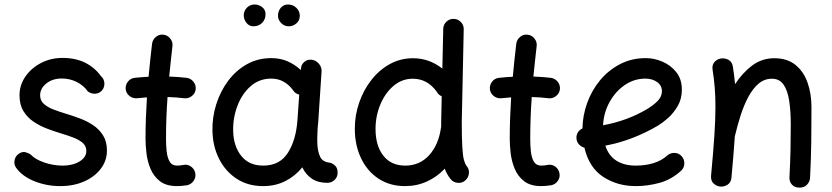

<svg xmlns="http://www.w3.org/2000/svg" viewBox="-20 -795 3728 860"><path d="M437 -390.1Q424.8 -376.5 407.2 -375.2Q389.6 -374 373.5 -385.3Q354.5 -412.6 323.5 -428Q292.5 -443.4 256.8 -443.4Q215.3 -443.4 187.5 -421.1Q159.7 -398.9 159.7 -367.7Q159.7 -344.7 176.5 -329.6Q193.4 -314.5 220 -304.4Q246.6 -294.4 275.4 -285.6Q304.2 -276.9 336.2 -265.1Q368.2 -253.4 396 -235.1Q423.8 -216.8 441.4 -189Q459 -161.1 459 -120.6Q459 -75.2 431.4 -39.1Q403.8 -2.9 356.7 17.8Q309.6 38.6 250.5 38.6Q188.5 38.6 134.3 16.8Q80.1 -4.9 52.2 -43.5Q41.5 -59.1 45.4 -77.9Q49.3 -96.7 64.9 -106.9Q80.6 -117.2 95 -113Q109.4 -108.9 118.7 -101.6Q138.7 -80.6 179 -66.9Q219.2 -53.2 260.7 -53.2Q305.7 -53.2 336.2 -71.8Q366.7 -90.3 366.7 -118.7Q366.7 -141.1 350.1 -155.3Q333.5 -169.4 307.6 -179.2Q281.7 -189 253.9 -197.3Q224.6 -206.1 192.1 -218.3Q159.7 -230.5 131.3 -249.3Q103 -268.1 85.2 -296.9Q67.4 -325.7 67.4 -368.2Q67.4 -414.1 93.8 -452.1Q120.1 -490.2 163.8 -512.9Q207.5 -535.6 259.8 -535.6Q317.9 -535.6 360.8 -514.4Q403.8 -493.2 432.1 -454.1Q446.3 -441.9 447.5 -423.1Q448.7 -404.3 437 -390.1Z M856.4 -394.5Q854 -376 838.6 -364.3Q823.2 -352.5 804.7 -355Q769.5 -359.4 730.5 -360.4Q727.1 -314 725.3 -267.3Q723.6 -220.7 723.6 -173.3Q723.6 -144 726.6 -116.5Q729.5 -88.9 740 -71Q750.5 -53.2 772.9 -53.2Q786.1 -53.2 801.3 -56.2Q819.8 -60.1 835.4 -49.1Q851.1 -38.1 854.5 -19.5Q858.4 -1 847.4 14.9Q836.4 30.8 817.9 34.7Q805.7 36.6 794.4 37.6Q783.2 38.6 772.9 38.6Q724.6 38.6 696.3 16.6Q668 -5.4 654.1 -39.1Q640.1 -72.8 636 -108.9Q631.8 -145 631.8 -173.3Q631.8 -220.2 633.5 -266.6Q635.3 -313 638.2 -358.9Q615.7 -357.4 594.2 -355Q575.7 -353 560.5 -364.7Q545.4 -376.5 543 -395Q541 -413.6 552.7 -429Q564.5 -444.3 583 -446.3Q613.3 -449.7 645.5 -451.2Q648.9 -488.3 652.8 -525.4Q656.7 -562.5 661.1 -599.1Q663.6 -617.7 678.5 -629.9Q693.4 -642.1 711.9 -639.6Q730.5 -637.7 742.7 -622.3Q754.9 -606.9 752.4 -588.4Q748.5 -554.2 744.9 -520Q741.2 -485.8 737.8 -452.1Q779.3 -450.7 816.4 -446.3Q835 -443.8 846.9 -428.5Q858.9 -413.1 856.4 -394.5Z M1446.3 23.9Q1403.8 23.9 1376.5 5.1Q1349.1 -13.7 1334 -45.4Q1302.2 -6.3 1258.1 16.1Q1213.9 38.6 1158.2 38.6Q1090.3 38.6 1040 5.6Q989.7 -27.3 961.4 -83.3Q933.1 -139.2 931.6 -208.5Q930.2 -269.5 948.5 -327.6Q966.8 -385.7 1001.7 -432.6Q1036.6 -479.5 1085.7 -507.1Q1134.8 -534.7 1195.3 -534.7Q1234.4 -534.7 1267.1 -520.8Q1299.8 -506.8 1327.6 -481.4L1328.1 -487.8Q1329.1 -506.3 1343.5 -518.1Q1357.9 -529.8 1376.5 -527.3Q1395.5 -524.9 1408.4 -509.5Q1421.4 -494.1 1420.4 -475.6L1405.3 -247.1Q1404.3 -233.9 1402.8 -221.2Q1401.4 -201.7 1401.1 -180.2Q1400.9 -158.7 1401.9 -143.6Q1403.8 -113.8 1414.6 -91.6Q1425.3 -69.3 1459.5 -65.9Q1471.2 -62.5 1481.7 -52.2Q1492.2 -42 1492.2 -22Q1492.7 -2.9 1479 10.5Q1465.3 23.9 1446.3 23.9ZM1159.2 -53.2Q1233.4 -53.2 1270 -111.3Q1306.6 -169.4 1312.5 -259.8L1320.3 -371.1Q1301.3 -376 1292 -391.6Q1275.4 -414.6 1251 -428.7Q1226.6 -442.9 1194.8 -442.9Q1140.6 -442.9 1101.8 -408.2Q1063 -373.5 1043 -319.6Q1022.9 -265.6 1024.4 -207Q1026.4 -139.2 1061 -96.2Q1095.7 -53.2 1159.2 -53.2ZM1322.8 -724.6Q1322.8 -703.1 1307.6 -690.2Q1292.5 -677.2 1273.9 -677.2Q1252.9 -677.2 1239 -692.1Q1225.1 -707 1225.1 -724.1Q1225.1 -745.6 1237.8 -760.3Q1250.5 -774.9 1269.5 -774.9Q1292 -774.9 1307.4 -760Q1322.8 -745.1 1322.8 -724.6ZM1169.4 -731.4Q1169.4 -708 1154.1 -692.6Q1138.7 -677.2 1115.2 -677.2Q1095.7 -677.2 1083.7 -692.9Q1071.8 -708.5 1071.8 -726.1Q1071.8 -746.1 1085.9 -760.5Q1100.1 -774.9 1120.6 -774.9Q1138.7 -774.9 1154.1 -763.2Q1169.4 -751.5 1169.4 -731.4Z M1830.1 -534.2Q1902.3 -534.2 1961.4 -487.8L1965.3 -665.5Q1965.8 -684.6 1979.5 -697.8Q1993.2 -710.9 2012.2 -710.4Q2031.2 -710 2044.4 -696.3Q2057.6 -682.6 2057.1 -663.6L2048.3 -249Q2048.3 -174.8 2050.8 -135.5Q2053.2 -96.2 2058.1 -78.4Q2063 -60.5 2070.3 -51.3Q2082.5 -37.1 2080.3 -17.8Q2078.1 1.5 2063.5 13.7Q2049.3 25.9 2029.8 23.9Q2010.3 22 1998.5 7.3Q1981.4 -13.7 1972.2 -39.6Q1938 -2.9 1892.6 17.8Q1847.2 38.6 1794.4 38.6Q1726.6 38.6 1675.8 5.4Q1625 -27.8 1597.2 -86.2Q1569.3 -144.5 1569.3 -218.8Q1569.3 -279.3 1588.9 -335.7Q1608.4 -392.1 1643.6 -437Q1678.7 -481.9 1726.3 -508.1Q1773.9 -534.2 1830.1 -534.2ZM1662.1 -217.3Q1662.1 -142.1 1697 -97.7Q1731.9 -53.2 1795.4 -53.2Q1859.9 -53.2 1902.3 -99.9Q1944.8 -146.5 1955.6 -225.1Q1955.6 -226.6 1956.1 -228Q1956.1 -237.8 1956.1 -250L1958.5 -363.8Q1944.3 -369.6 1937 -383.3Q1894.5 -442.4 1829.1 -442.4Q1780.3 -442.4 1742.7 -410.4Q1705.1 -378.4 1683.6 -326.9Q1662.1 -275.4 1662.1 -217.3Z M2487.8 -394.5Q2485.4 -376 2470 -364.3Q2454.6 -352.5 2436 -355Q2400.9 -359.4 2361.8 -360.4Q2358.4 -314 2356.7 -267.3Q2355 -220.7 2355 -173.3Q2355 -144 2357.9 -116.5Q2360.8 -88.9 2371.3 -71Q2381.8 -53.2 2404.3 -53.2Q2417.5 -53.2 2432.6 -56.2Q2451.2 -60.1 2466.8 -49.1Q2482.4 -38.1 2485.8 -19.5Q2489.7 -1 2478.8 14.9Q2467.8 30.8 2449.2 34.7Q2437 36.6 2425.8 37.6Q2414.6 38.6 2404.3 38.6Q2356 38.6 2327.6 16.6Q2299.3 -5.4 2285.4 -39.1Q2271.5 -72.8 2267.3 -108.9Q2263.2 -145 2263.2 -173.3Q2263.2 -220.2 2264.9 -266.6Q2266.6 -313 2269.5 -358.9Q2247.1 -357.4 2225.6 -355Q2207 -353 2191.9 -364.7Q2176.8 -376.5 2174.3 -395Q2172.4 -413.6 2184.1 -429Q2195.8 -444.3 2214.4 -446.3Q2244.6 -449.7 2276.9 -451.2Q2280.3 -488.3 2284.2 -525.4Q2288.1 -562.5 2292.5 -599.1Q2294.9 -617.7 2309.8 -629.9Q2324.7 -642.1 2343.3 -639.6Q2361.8 -637.7 2374 -622.3Q2386.2 -606.9 2383.8 -588.4Q2379.9 -554.2 2376.2 -520Q2372.6 -485.8 2369.1 -452.1Q2410.6 -450.7 2447.8 -446.3Q2466.3 -443.8 2478.3 -428.5Q2490.2 -413.1 2487.8 -394.5Z M3030.3 -29.8Q2985.8 10.3 2932.9 24.4Q2879.9 38.6 2827.6 38.6Q2745.6 38.6 2682.1 -2.7Q2618.7 -43.9 2597.7 -133.3Q2583.5 -137.2 2573.2 -148.4Q2563 -159.7 2562 -175.3Q2561 -189.9 2568.6 -202.1Q2576.2 -214.4 2588.9 -219.7Q2589.8 -277.8 2610.1 -334Q2630.4 -390.1 2667.7 -435.3Q2705.1 -480.5 2757.1 -507.6Q2809.1 -534.7 2873 -534.7Q2910.2 -534.7 2947.3 -518.8Q2984.4 -502.9 3009.3 -471.7Q3034.2 -440.4 3034.2 -393.1Q3034.2 -351.6 3015.1 -319.3Q2996.1 -287.1 2971.2 -265.4Q2946.3 -243.7 2928.2 -232.9Q2872.6 -200.2 2813.2 -177.2Q2753.9 -154.3 2691.4 -142.6Q2706.5 -96.7 2741.5 -75Q2776.4 -53.2 2827.6 -53.2Q2870.6 -53.2 2906.7 -64.2Q2942.9 -75.2 2968.3 -98.1Q2982.4 -110.8 3001.7 -110.1Q3021 -109.4 3033.2 -95.2Q3045.9 -81.1 3045.2 -61.8Q3044.4 -42.5 3030.3 -29.8ZM2870.6 -442.9Q2820.8 -442.9 2778.8 -414.3Q2736.8 -385.7 2710.4 -338.1Q2684.1 -290.5 2681.2 -233.9Q2790 -253.9 2877.9 -306.2Q2908.7 -324.7 2926.8 -344Q2944.8 -363.3 2944.8 -386.2Q2944.8 -412.1 2923.3 -427.5Q2901.9 -442.9 2870.6 -442.9Z M3165 -8.3Q3174.8 -112.8 3179.7 -186.3Q3184.6 -259.8 3184.6 -315.9Q3184.6 -363.3 3181.4 -402.6Q3178.2 -441.9 3171.9 -481.9Q3168.5 -502.9 3179.2 -515.9Q3189.9 -528.8 3205.6 -532.2Q3223.6 -536.6 3241.5 -527.8Q3259.3 -519 3262.7 -496.1Q3269 -456.5 3272.5 -418Q3304.7 -467.8 3348.4 -501Q3392.1 -534.2 3448.2 -534.2Q3506.3 -534.2 3543.2 -504.2Q3580.1 -474.1 3597.4 -424.3Q3614.7 -374.5 3614.7 -314.9Q3614.7 -238.3 3613.8 -159.9Q3612.8 -81.5 3608.4 0.5Q3607.9 17.6 3595.5 31.5Q3583 45.4 3561.5 45.4Q3539.1 45.4 3527.1 31.7Q3515.1 18.1 3516.1 0Q3519.5 -65.4 3520.8 -122.8Q3522 -180.2 3522 -236.3Q3522 -297.4 3514.9 -343.8Q3507.8 -390.1 3489.5 -416.3Q3471.2 -442.4 3437.5 -442.4Q3403.8 -442.4 3377.7 -420.2Q3351.6 -397.9 3331.8 -360.8Q3312 -323.7 3297.6 -278.8Q3283.2 -233.9 3272.5 -188.5Q3272 -187 3271.5 -185.5Q3269 -146 3265.1 -99.9Q3261.2 -53.7 3256.3 0.5Q3254.4 22.5 3238.5 32.5Q3222.7 42.5 3205.1 40.5Q3188.5 38.6 3175.8 26.4Q3163.1 14.2 3165 -8.3Z"/></svg>

Font: Mikhak-FD Medium
Style: Regular
Weight: 500
Designer: Amin Abedi
Version: Version 3.2